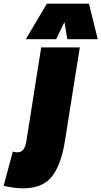

<svg xmlns="http://www.w3.org/2000/svg" viewBox="-133 -809 554 1049"><path d="M303 -550 221 -34Q200 94 149.5 157Q99 220 -8 220Q-27 220 -56 216.5Q-85 213 -113 206L-63 19Q-55 22 -48 22.5Q-41 23 -35 23Q1 23 11 -37L92 -550ZM8 -595 123 -789H353L401 -595H235L219 -688L174 -595Z"/></svg>

Font: Georama Black
Style: Italic
Weight: 900
Italic angle: -9°
Designer: Jean-Baptiste Levee
Foundry: Production Type
Version: Version 1.000